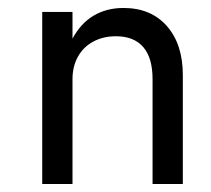

<svg xmlns="http://www.w3.org/2000/svg" viewBox="-20 -476 529 482"><path d="M363 -277V-14H439V-287Q439 -365 399 -410.5Q359 -456 290 -456Q248 -456 215.5 -437Q183 -418 162 -379V-446H86V-14H162V-277Q162 -309 175.5 -333.5Q189 -358 214 -371.5Q239 -385 271 -385Q316 -385 339.5 -358Q363 -331 363 -277Z"/></svg>

Font: SpinnyJost Regular
Style: Regular
Weight: 400
Version: Version 3.710